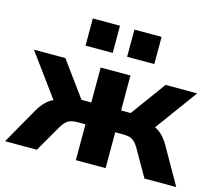

<svg xmlns="http://www.w3.org/2000/svg" viewBox="-104 -870 1138 1003"><g transform="rotate(15 465.0 -369.0)"><path d="M2 0 113 -195Q130 -224 148 -242.5Q166 -261 188 -271.5Q210 -282 238 -285L215 -240L24 -501H194L332 -312H385V-501H546V-312H598L736 -501H907L716 -240L692 -285Q721 -282 743 -271.5Q765 -261 783 -242Q801 -223 817 -195L928 0H756L673 -145Q662 -164 650.5 -174.5Q639 -185 624.5 -189.5Q610 -194 591 -194H546V0H385V-194H340Q321 -194 306.5 -189.5Q292 -185 280.5 -174.5Q269 -164 258 -145L174 0ZM504 -591V-738H651V-591ZM279 -591V-738H426V-591Z"/></g></svg>

Font: Nunito Sans 8pt ExtraBold
Style: Regular
Weight: 800
Version: Version 3.101;gftools[0.9.27]